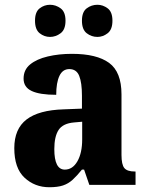

<svg xmlns="http://www.w3.org/2000/svg" viewBox="-20 -776 616 806"><path d="M187 10Q126 10 83 -30Q40 -70 40 -154Q40 -235 91.5 -274.5Q143 -314 248 -317L324 -320V-374Q324 -429 312.5 -457.5Q301 -486 271 -486Q243 -486 229.5 -457.5Q216 -429 216 -378Q147 -378 113 -394Q79 -410 79 -446Q79 -483 106.5 -505.5Q134 -528 180.5 -539Q227 -550 282 -550Q386 -550 438 -512Q490 -474 490 -380V-126Q490 -85 502 -70.5Q514 -56 546 -56H549V0H355L333 -64H324Q303 -38 285 -21.5Q267 -5 244.5 2.5Q222 10 187 10ZM252 -64Q285 -64 305 -99Q325 -134 325 -191V-265L291 -262Q244 -258 226 -230.5Q208 -203 208 -150Q208 -64 252 -64ZM389 -621Q364 -621 344 -636.5Q324 -652 324 -689Q324 -726 344 -741Q364 -756 389 -756Q412 -756 432 -741Q452 -726 452 -689Q452 -652 432 -636.5Q412 -621 389 -621ZM190 -621Q166 -621 146.5 -636.5Q127 -652 127 -689Q127 -726 146.5 -741Q166 -756 190 -756Q214 -756 234.5 -741Q255 -726 255 -689Q255 -652 234.5 -636.5Q214 -621 190 -621Z"/></svg>

Font: Noto Serif Thai SemiCondensed ExtraBold
Style: Regular
Weight: 800
Width: 4
Designer: Monotype Design Team
Foundry: Monotype Imaging Inc.
Version: Version 2.002; ttfautohint (v1.8.4.7-5d5b)